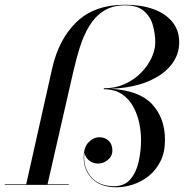

<svg xmlns="http://www.w3.org/2000/svg" viewBox="-45 -780 776 810"><path d="M-25 -2.5H65.5L175 -491Q203 -615 278.2 -687.5Q353.5 -760 483 -760Q549.5 -760 601 -741.8Q652.5 -723.5 681.8 -688Q711 -652.5 711 -601Q711 -548.5 676.8 -505.5Q642.5 -462.5 577.8 -435.8Q513 -409 421 -405.5Q541.5 -399 596.2 -340.8Q651 -282.5 651 -190Q651 -137.5 632 -99.8Q613 -62 582.5 -37.5Q552 -13 516 -1.5Q480 10 446 10Q379.5 10 343.8 -26Q308 -62 308 -116Q308 -158 328.5 -179.5Q349 -201 375 -201Q397.5 -201 413.2 -186.5Q429 -172 429 -145Q429 -121 410 -105.5Q391 -90 369 -90Q346 -90 330 -103.5Q314 -117 311.5 -137Q303.5 -78 337.2 -36.2Q371 5.5 436 5.5Q480.5 5.5 505.2 -23.8Q530 -53 540 -98Q550 -143 550 -190Q550 -225.5 542 -262.8Q534 -300 516 -332Q498 -364 467.8 -383.8Q437.5 -403.5 393 -403.5V-407.5Q441.5 -407.5 481.2 -425.5Q521 -443.5 549.8 -472.8Q578.5 -502 594.2 -535.8Q610 -569.5 610 -601Q610 -637 600 -673Q590 -709 562.5 -733.2Q535 -757.5 483 -757.5Q429 -757.5 392.2 -733.8Q355.5 -710 331.5 -670Q307.5 -630 292 -580.8Q276.5 -531.5 265 -481L155.5 -2.5H245V0H-25Z"/></svg>

Font: Bodoni* 72pt
Style: Italic
Weight: 400
Italic angle: -13°
Version: Version 2.3